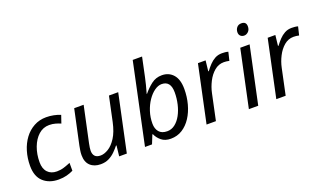

<svg xmlns="http://www.w3.org/2000/svg" viewBox="-76 -1223 2848 1697"><g transform="rotate(-20 1348.0 -375.0)"><path d="M247 10Q158 10 103 -40Q48 -90 48 -190Q48 -262 67.5 -326.5Q87 -391 123.5 -440Q160 -489 212 -517.5Q264 -546 328 -546Q363 -546 398 -539Q433 -532 461 -520L436 -447Q416 -456 388.5 -464Q361 -472 329 -472Q272 -472 229 -433.5Q186 -395 162 -331Q138 -267 138 -191Q138 -130 169.5 -96.5Q201 -63 256 -63Q291 -63 322.5 -73Q354 -83 385 -96V-22Q357 -8 322.5 1Q288 10 247 10Z M642 10Q581 10 544.5 -24Q508 -58 508 -123Q508 -146 511.5 -166.5Q515 -187 519 -209L589 -536H678L606 -199Q597 -156 597 -132Q597 -100 613.5 -81.5Q630 -63 667 -63Q701 -63 740.5 -87Q780 -111 814 -164Q848 -217 867 -305L916 -536H1003L889 0H817L828 -99H823Q804 -75 778.5 -49.5Q753 -24 719.5 -7Q686 10 642 10Z M1301 10Q1247 10 1213.5 -17.5Q1180 -45 1164 -82H1159L1126 0H1060L1221 -760H1309L1271 -580Q1264 -546 1255.5 -513.5Q1247 -481 1241 -459.5Q1235 -438 1234 -436H1238Q1274 -480 1316.5 -512.5Q1359 -545 1415 -545Q1481 -545 1521.5 -499Q1562 -453 1562 -363Q1562 -290 1544 -223Q1526 -156 1492 -103.5Q1458 -51 1410 -20.5Q1362 10 1301 10ZM1294 -63Q1334 -63 1367 -88.5Q1400 -114 1423.5 -157Q1447 -200 1459.5 -254Q1472 -308 1472 -364Q1472 -472 1387 -472Q1354 -472 1319.5 -447.5Q1285 -423 1256 -380.5Q1227 -338 1209.5 -284Q1192 -230 1192 -171Q1192 -123 1217 -93Q1242 -63 1294 -63Z M1639 0 1753 -536H1825L1814 -437H1819Q1840 -465 1863 -489.5Q1886 -514 1915 -530Q1944 -546 1982 -546Q1996 -546 2011.5 -544.5Q2027 -543 2040 -539L2021 -460Q1994 -466 1970 -466Q1920 -466 1881 -433Q1842 -400 1816 -349Q1790 -298 1779 -245L1727 0Z M2222 -625Q2201 -625 2187.5 -637.5Q2174 -650 2174 -672Q2174 -698 2189.5 -717Q2205 -736 2233 -736Q2279 -736 2279 -691Q2279 -660 2261 -642.5Q2243 -625 2222 -625ZM2037 0 2151 -536H2239L2125 0Z M2295 0 2409 -536H2481L2470 -437H2475Q2496 -465 2519 -489.5Q2542 -514 2571 -530Q2600 -546 2638 -546Q2652 -546 2667.5 -544.5Q2683 -543 2696 -539L2677 -460Q2650 -466 2626 -466Q2576 -466 2537 -433Q2498 -400 2472 -349Q2446 -298 2435 -245L2383 0Z"/></g></svg>

Font: Noto Sans
Style: Italic
Weight: 400
Italic angle: -12°
Designer: Monotype Design Team
Foundry: Monotype Imaging Inc.
Version: Version 2.013; ttfautohint (v1.8.4.7-5d5b)